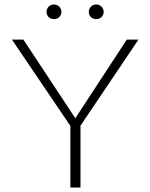

<svg xmlns="http://www.w3.org/2000/svg" viewBox="-20 -834 669 854"><path d="M243.5 -758Q234 -749 220 -749Q206 -749 196.5 -758Q187 -767 187 -781Q187 -795 196.5 -804.5Q206 -814 220 -814Q234 -814 243.5 -804.5Q253 -795 253 -781Q253 -767 243.5 -758ZM431.5 -758Q422 -749 408 -749Q394 -749 384.5 -758Q375 -767 375 -781Q375 -795 384.5 -804.5Q394 -814 408 -814Q422 -814 431.5 -804.5Q441 -795 441 -781Q441 -767 431.5 -758ZM596 -658 338 -275V0H293V-274L33 -658H84L315 -308L544 -658Z"/></svg>

Font: EauTest Light
Style: Regular
Weight: 300
Designer: Christian Thalmann (Catharsis Fonts)
Version: Version 0.001;PS 000.001;hotconv 1.0.88;makeotf.lib2.5.64775